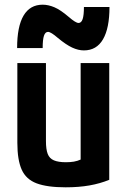

<svg xmlns="http://www.w3.org/2000/svg" viewBox="-20 -789 540 819"><path d="M260 10Q181 10 136 -7Q91 -24 72.5 -65.5Q54 -107 54 -180V-520H176V-187Q176 -152 183.5 -132.5Q191 -113 210 -105Q229 -97 261 -97Q280 -97 295 -99.5Q310 -102 327 -109.5Q344 -117 369 -131L324 -54V-520H446V-22Q407 -6 361.5 2Q316 10 260 10ZM338 -574Q314 -574 288 -586Q262 -598 227 -627Q212 -640 201.5 -646.5Q191 -653 185 -653Q173 -653 167.5 -636.5Q162 -620 162 -584H53Q53 -676 80.5 -722.5Q108 -769 162 -769Q186 -769 212 -758Q238 -747 273 -717Q288 -704 298.5 -697.5Q309 -691 315 -691Q327 -691 332.5 -707.5Q338 -724 338 -759H447Q447 -669 419.5 -621.5Q392 -574 338 -574Z"/></svg>

Font: M PLUS Code Latin SemiBold
Style: Regular
Weight: 600
Designer: Coji Morishita
Foundry: UNDERFOREST DESIGN
Version: Version 1.002; ttfautohint (v1.8.3)